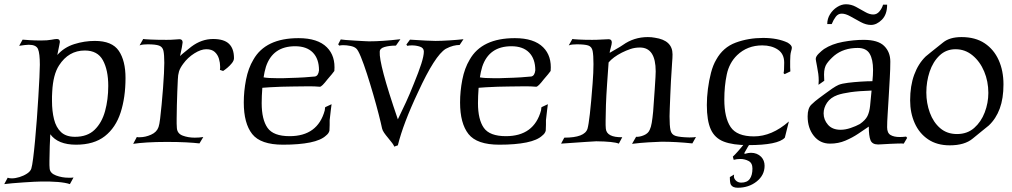

<svg xmlns="http://www.w3.org/2000/svg" viewBox="-56 -667 4749 901"><path d="M-36 197 -20 167Q-12 170 -1 170Q16 170 35.5 164Q55 158 71 147.5Q87 137 91 124Q95 111 99.5 76Q104 41 108.5 -7.5Q113 -56 117 -109Q121 -162 124 -213Q127 -264 129 -303.5Q131 -343 131 -363Q131 -416 122.5 -436.5Q114 -457 79 -457Q70 -457 59 -455.5Q48 -454 34 -452L50 -481Q61 -480 84.5 -478.5Q108 -477 136 -477Q167 -477 185 -480.5Q203 -484 211 -484Q225 -484 225 -470Q225 -469 222.5 -456Q220 -443 217 -429Q214 -415 213 -409Q245 -445 292.5 -460Q340 -475 389 -475Q470 -475 501.5 -428.5Q533 -382 533 -301Q533 -210 510 -139Q487 -68 436 -28Q385 12 301 12Q216 12 180 -37Q179 -19 177.5 18.5Q176 56 176 88Q176 99 176 108Q176 117 177 124Q179 146 207 156.5Q235 167 266 167Q272 167 278 167Q284 167 289 166L272 197Q230 183 132 185Q125 185 103.5 186Q82 187 54 189Q26 191 1.5 193Q-23 195 -36 197ZM296 -25Q354 -25 388 -58Q422 -91 437 -145.5Q452 -200 452 -264Q452 -338 427 -384Q402 -430 342 -430Q266 -430 221 -360Q193 -317 189 -236Q188 -225 188 -214.5Q188 -204 188 -193Q188 -146 197.5 -107.5Q207 -69 230.5 -47Q254 -25 296 -25Z M569 8 586 -24Q589 -23 592.5 -23Q596 -23 600 -23Q626 -23 653 -35Q680 -47 688 -71Q692 -82 695.5 -110.5Q699 -139 702.5 -176.5Q706 -214 709 -252.5Q712 -291 713.5 -323Q715 -355 715 -372Q715 -410 711 -428.5Q707 -447 690.5 -453Q674 -459 637 -459Q625 -459 616 -458Q607 -457 599 -454L616 -484Q619 -483 649.5 -481.5Q680 -480 726 -480Q747 -480 764 -481.5Q781 -483 786 -483Q801 -483 801 -468Q801 -465 797.5 -445Q794 -425 789 -404Q797 -412 811.5 -423.5Q826 -435 842 -448Q890 -484 944 -484Q995 -484 1018.5 -461.5Q1042 -439 1042 -394Q1042 -383 1032.5 -371Q1023 -359 1011 -349Q999 -339 991 -334L976 -339Q977 -343 977 -347Q977 -351 977 -355Q977 -372 971.5 -391Q966 -410 952 -423Q938 -436 912 -436Q887 -436 856 -416.5Q825 -397 804 -368Q789 -348 784 -331.5Q779 -315 778.5 -293.5Q778 -272 776 -237Q775 -206 774 -173Q773 -140 773 -111Q773 -98 773 -87Q773 -76 774 -66Q776 -40 801.5 -30.5Q827 -21 858 -21Q879 -21 898 -24L880 6Q855 3 817 1Q779 -1 727 -1Q675 -1 635 1.5Q595 4 569 8Z M1272 12Q1167 12 1127.5 -38Q1088 -88 1088 -186Q1088 -239 1098.5 -293Q1109 -347 1133 -387Q1190 -488 1345 -488Q1435 -488 1478 -445Q1519 -404 1513 -334Q1509 -328 1501 -318.5Q1493 -309 1481 -295Q1468 -278 1458.5 -268.5Q1449 -259 1444 -260Q1433 -261 1420.5 -261.5Q1408 -262 1395 -262Q1372 -262 1353 -261.5Q1334 -261 1314 -261Q1293 -261 1264 -260Q1235 -259 1210 -257.5Q1185 -256 1175 -255Q1172 -215 1172 -183Q1172 -106 1199.5 -67Q1227 -28 1303 -28Q1435 -28 1468 -149Q1469 -154 1469 -158Q1469 -162 1470 -164L1500 -178Q1499 -169 1496.5 -151Q1494 -133 1491 -103Q1491 -93 1491 -81Q1491 -69 1490 -54Q1487 -41 1474 -31Q1451 -9 1399.5 1.5Q1348 12 1272 12ZM1247 -300Q1258 -300 1271.5 -300Q1285 -300 1300 -301Q1342 -302 1372.5 -304Q1403 -306 1422 -308Q1438 -311 1441 -337Q1441 -391 1412 -420.5Q1383 -450 1329 -450Q1224 -450 1192 -354Q1188 -340 1185.5 -329Q1183 -318 1181 -304Q1191 -302 1207.5 -301Q1224 -300 1247 -300Z M1794 21Q1793 16 1785 5Q1777 -6 1765 -20Q1754 -33 1746.5 -44Q1739 -55 1737 -64Q1732 -88 1721 -131Q1710 -174 1695.5 -224Q1681 -274 1666 -320.5Q1651 -367 1637.5 -400Q1624 -433 1615 -440Q1606 -448 1588 -451.5Q1570 -455 1555 -455Q1544 -455 1536 -453L1531 -459L1543 -482Q1546 -481 1565 -479.5Q1584 -478 1608.5 -476.5Q1633 -475 1652.5 -474Q1672 -473 1676 -473Q1707 -473 1743.5 -475.5Q1780 -478 1823 -483L1802 -453Q1771 -453 1748.5 -446.5Q1726 -440 1726 -424Q1724 -396 1744.5 -318.5Q1765 -241 1811 -107Q1831 -148 1849 -187Q1867 -226 1886 -274Q1909 -330 1921 -367.5Q1933 -405 1933 -425Q1933 -442 1915 -448Q1897 -454 1877 -454Q1871 -454 1865.5 -453.5Q1860 -453 1855 -452L1851 -458L1868 -481Q1870 -481 1892.5 -479.5Q1915 -478 1943 -476.5Q1971 -475 1988 -475Q2014 -475 2053 -477.5Q2092 -480 2119 -483L2101 -456Q2087 -456 2071 -452Q2055 -448 2036 -438Q1985 -407 1906 -235Q1836 -87 1811 15Z M2287 12Q2182 12 2142.5 -38Q2103 -88 2103 -186Q2103 -239 2113.5 -293Q2124 -347 2148 -387Q2205 -488 2360 -488Q2450 -488 2493 -445Q2534 -404 2528 -334Q2524 -328 2516 -318.5Q2508 -309 2496 -295Q2483 -278 2473.5 -268.5Q2464 -259 2459 -260Q2448 -261 2435.5 -261.5Q2423 -262 2410 -262Q2387 -262 2368 -261.5Q2349 -261 2329 -261Q2308 -261 2279 -260Q2250 -259 2225 -257.5Q2200 -256 2190 -255Q2187 -215 2187 -183Q2187 -106 2214.5 -67Q2242 -28 2318 -28Q2450 -28 2483 -149Q2484 -154 2484 -158Q2484 -162 2485 -164L2515 -178Q2514 -169 2511.5 -151Q2509 -133 2506 -103Q2506 -93 2506 -81Q2506 -69 2505 -54Q2502 -41 2489 -31Q2466 -9 2414.5 1.5Q2363 12 2287 12ZM2262 -300Q2273 -300 2286.5 -300Q2300 -300 2315 -301Q2357 -302 2387.5 -304Q2418 -306 2437 -308Q2453 -311 2456 -337Q2456 -391 2427 -420.5Q2398 -450 2344 -450Q2239 -450 2207 -354Q2203 -340 2200.5 -329Q2198 -318 2196 -304Q2206 -302 2222.5 -301Q2239 -300 2262 -300Z M2910 8 2929 -25Q2946 -24 2966 -32.5Q2986 -41 2993 -58Q2999 -70 3002.5 -91Q3006 -112 3009 -143Q3014 -211 3016.5 -249Q3019 -287 3020 -305Q3021 -323 3021 -332Q3021 -444 2947 -444Q2923 -444 2902.5 -437Q2882 -430 2862 -420Q2821 -399 2800 -374L2793 -275Q2789 -217 2787.5 -174Q2786 -131 2786 -102Q2786 -89 2786 -79.5Q2786 -70 2787 -63Q2791 -22 2864 -23L2848 7Q2824 -3 2742 -4Q2734 -4 2692.5 -1Q2651 2 2577 7L2592 -21Q2688 -21 2701 -63Q2706 -80 2712 -132Q2718 -184 2725 -276Q2727 -302 2728 -324.5Q2729 -347 2729 -366Q2729 -408 2725 -428Q2721 -448 2704.5 -453.5Q2688 -459 2651 -459Q2639 -459 2630 -458Q2621 -457 2613 -454L2630 -484Q2633 -483 2659.5 -481.5Q2686 -480 2723 -480Q2746 -480 2767.5 -481.5Q2789 -483 2800 -483Q2815 -483 2815 -468Q2815 -460 2810 -442.5Q2805 -425 2805 -419Q2823 -430 2838.5 -438.5Q2854 -447 2867 -456Q2919 -493 2984 -493Q3002 -493 3017 -490Q3100 -478 3100 -412Q3100 -395 3098 -373Q3096 -351 3095 -325Q3094 -315 3092.5 -285.5Q3091 -256 3089.5 -220.5Q3088 -185 3087 -157Q3086 -129 3086 -121Q3086 -77 3090.5 -56Q3095 -35 3115 -29Q3135 -23 3179 -22Q3200 -22 3210 -24L3193 6Q3155 2 3119 0Q3083 -2 3049 -2Q3021 -1 2986 1Q2951 3 2910 8Z M3455 14Q3383 14 3340.5 -2.5Q3298 -19 3279.5 -60Q3261 -101 3261 -174Q3261 -210 3266 -249.5Q3271 -289 3280.5 -325.5Q3290 -362 3305 -387Q3337 -445 3396.5 -467Q3456 -489 3525 -489Q3593 -489 3640 -467Q3660 -455 3660 -443Q3660 -438 3656 -424.5Q3652 -411 3652 -381Q3652 -362 3652 -351.5Q3652 -341 3653 -332L3626 -319L3621 -324Q3624 -332 3624 -373Q3624 -414 3594.5 -434Q3565 -454 3521 -454Q3451 -454 3403 -408Q3366 -372 3354.5 -317.5Q3343 -263 3343 -200Q3343 -115 3372.5 -71Q3402 -27 3482 -27Q3566 -27 3646 -97L3627 -21Q3595 14 3455 14ZM3406 214Q3382 214 3374 200Q3369 192 3369 164L3389 152Q3385 167 3395.5 178.5Q3406 190 3422 190Q3450 190 3462.5 172.5Q3475 155 3475 124Q3475 98 3457 88.5Q3439 79 3418 79Q3410 79 3402 80Q3394 81 3387 83L3383 68Q3392 60 3407.5 42.5Q3423 25 3437 7Q3451 -11 3455 -20H3484Q3478 -15 3466 2.5Q3454 20 3437 51Q3437 54 3439 55Q3456 50 3468 50Q3497 50 3516 69Q3532 86 3532 111Q3532 155 3495 184.5Q3458 214 3406 214Z M4065 11Q4037 11 4029 -9Q4021 -29 4021 -73Q3999 -58 3971.5 -39.5Q3944 -21 3911 -7Q3878 7 3839 7Q3792 7 3763 -29.5Q3734 -66 3734 -121Q3734 -159 3751.5 -176Q3769 -193 3787 -206Q3797 -213 3814 -226Q3831 -239 3849.5 -251.5Q3868 -264 3880 -269Q3895 -275 3923.5 -278.5Q3952 -282 3983.5 -284Q4015 -286 4038 -286Q4041 -315 4041 -339Q4041 -388 4025 -415Q4009 -442 3969 -442Q3903 -442 3859 -406Q3837 -387 3824 -368.5Q3811 -350 3811 -317L3812 -288L3785 -269Q3785 -274 3785.5 -279.5Q3786 -285 3786 -289Q3786 -305 3784 -320.5Q3782 -336 3778 -356Q3775 -373 3773.5 -380Q3772 -387 3772 -390Q3772 -402 3786.5 -416Q3801 -430 3811 -437Q3848 -461 3899.5 -470.5Q3951 -480 3997 -480Q4064 -480 4093 -451.5Q4122 -423 4122 -378Q4122 -344 4119.5 -300.5Q4117 -257 4114.5 -213Q4112 -169 4109.5 -131.5Q4107 -94 4107 -70Q4107 -43 4123 -33.5Q4139 -24 4166 -24Q4173 -24 4180.5 -24.5Q4188 -25 4196 -26L4201 -20L4185 7Q4177 6 4159 6.5Q4141 7 4121 8Q4101 9 4085.5 10Q4070 11 4065 11ZM3889 -58Q3911 -58 3936 -66.5Q3961 -75 3979 -85Q4005 -103 4014.5 -122Q4024 -141 4027 -169.5Q4030 -198 4034 -242Q3974 -240 3935.5 -234.5Q3897 -229 3874 -221Q3841 -209 3825 -185Q3809 -161 3809 -135Q3809 -105 3829.5 -81.5Q3850 -58 3889 -58ZM4031 -550Q4008 -550 3983 -563.5Q3958 -577 3935 -590Q3912 -603 3894 -603Q3877 -603 3866 -588.5Q3855 -574 3847 -554H3826Q3826 -579 3839 -600Q3852 -621 3872.5 -634Q3893 -647 3914 -647Q3938 -647 3960.5 -635Q3983 -623 4003.5 -611Q4024 -599 4042 -599Q4059 -599 4071 -613.5Q4083 -628 4088 -645H4107Q4107 -599 4082.5 -574.5Q4058 -550 4031 -550Z M4401 15Q4341 15 4299.5 -13Q4258 -41 4236.5 -89Q4215 -137 4215 -196Q4215 -264 4234 -316Q4253 -368 4288 -402Q4293 -406 4313 -422.5Q4333 -439 4370 -468Q4401 -493 4456 -493Q4521 -493 4564.5 -464Q4608 -435 4630.5 -385Q4653 -335 4653 -271Q4653 -205 4635.5 -157.5Q4618 -110 4584 -78Q4571 -68 4552.5 -52.5Q4534 -37 4509 -17Q4471 15 4401 15ZM4435 -38Q4483 -38 4515.5 -66.5Q4548 -95 4565 -139.5Q4582 -184 4582 -231Q4582 -285 4562.5 -331.5Q4543 -378 4508 -407Q4473 -436 4428 -436Q4384 -436 4353 -406.5Q4322 -377 4306.5 -330.5Q4291 -284 4291 -233Q4291 -183 4307.5 -138Q4324 -93 4356 -65.5Q4388 -38 4435 -38Z"/></svg>

Font: Luxurious Roman
Style: Regular
Weight: 400
Designer: Robert E. Leuschke
Foundry: Robert E. Leuschke
Version: Version 1.010; ttfautohint (v1.8.3)